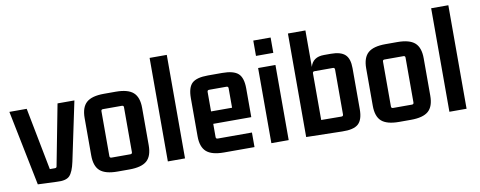

<svg xmlns="http://www.w3.org/2000/svg" viewBox="-60 -950 3080 1233"><g transform="rotate(-10 1480.0 -333.5)"><path d="M348 -105Q334 -39 310.5 -15Q287 9 227 5L104 0L5 -490H118L197 -83H231Q242 -83 243 -95L319 -490H429Z M474 -124V-367Q474 -437 509 -468Q544 -499 623 -499H700Q779 -499 814 -468Q849 -437 849 -367V-124Q849 -53 814 -22.5Q779 8 700 8H623Q544 8 509 -22.5Q474 -53 474 -124ZM723 -403H600Q588 -403 588 -392V-99Q588 -87 600 -87H723Q735 -87 735 -99V-392Q735 -403 723 -403Z M1064 0H952V-675H1064Z M1516 6H1317Q1238 6 1203 -25Q1168 -56 1168 -126V-374Q1168 -444 1197.5 -471.5Q1227 -499 1301 -499H1394Q1468 -499 1498.5 -471.5Q1529 -444 1529 -374V-187H1281V-101Q1281 -89 1293 -89H1516ZM1293 -407Q1281 -407 1281 -395V-268H1418V-395Q1418 -407 1406 -407Z M1740 -569H1627V-669H1740ZM1740 0H1627V-490H1740Z M2089 5 1854 0V-675H1968V-437Q1985 -499 2058 -499H2103Q2167 -499 2195.5 -472.5Q2224 -446 2224 -384V-116Q2224 -48 2193.5 -20.5Q2163 7 2089 5ZM1968 -395V-91L2100 -90Q2112 -90 2112 -102V-395Q2112 -407 2100 -407H1980Q1968 -407 1968 -395Z M2310 -124V-367Q2310 -437 2345 -468Q2380 -499 2459 -499H2536Q2615 -499 2650 -468Q2685 -437 2685 -367V-124Q2685 -53 2650 -22.5Q2615 8 2536 8H2459Q2380 8 2345 -22.5Q2310 -53 2310 -124ZM2559 -403H2436Q2424 -403 2424 -392V-99Q2424 -87 2436 -87H2559Q2571 -87 2571 -99V-392Q2571 -403 2559 -403Z M2900 0H2788V-675H2900Z"/></g></svg>

Font: Gemunu Libre
Style: Bold
Weight: 700
Designer: Puspanada Ekanayake, Sola Matas, Pathum Egodawatta, Kosala Senevirathne
Foundry: mooniak
Version: Version 1.100